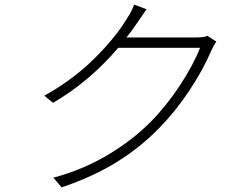

<svg xmlns="http://www.w3.org/2000/svg" viewBox="-20 -780 996 831"><path d="M877.5 -625 916.2 -600.1Q903.8 -582 893.5 -558.9Q859.4 -478.3 799.7 -388.1Q740.1 -297.9 667.3 -224.1Q587.4 -142 485.4 -78.7Q383.5 -15.3 246.8 30.9L210.9 -11Q335.6 -44.4 441.6 -106.5Q547.6 -168.7 630.7 -251.1Q699.6 -320.7 758 -409.3Q816.4 -497.9 845.9 -573.2H491.8Q366.8 -426.5 209.5 -334.9L171.5 -366.1Q223 -393.8 272.2 -429.2Q321.4 -464.5 359.6 -499.3Q397.7 -534.1 431.5 -571.4Q465.2 -608.7 488.5 -639.4Q511.7 -670.1 528.4 -698.2Q547.9 -726.2 560.7 -759.9L614.3 -740.1Q602.6 -724.1 572.4 -679Q545.8 -640.3 527.3 -617.9H827.4Q863.3 -617.9 877.5 -625Z"/></svg>

Font: Karasuma Gothic
Style: Light Italic
Weight: 300
Italic angle: 9.39998°
Designer: Rasmus Andersson / Ryoko Nishizuka
Foundry: rsms
Version: Version 1.00